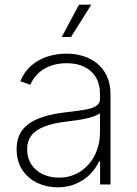

<svg xmlns="http://www.w3.org/2000/svg" viewBox="-20 -780 578 812"><path d="M223.6 12.2Q176.8 12.2 137.2 -6.8Q97.7 -25.9 74 -62Q50.3 -98.1 50.3 -149.9Q50.3 -184.1 62.5 -210.2Q74.7 -236.3 99.9 -255.1Q125 -273.9 164.6 -286.4Q204.1 -298.8 258.8 -305.2Q300.3 -310.1 332.8 -314.9Q365.2 -319.8 384 -330.3Q402.8 -340.8 402.8 -361.3V-383.8Q402.8 -423.8 386 -452.4Q369.1 -481 337.6 -496.8Q306.2 -512.7 262.2 -512.7Q223.1 -512.7 192.4 -501Q161.6 -489.3 140.4 -468.8Q119.1 -448.2 108.4 -421.4L65.9 -436.5Q82 -476.1 111.6 -502Q141.1 -527.8 179.9 -540.5Q218.8 -553.2 261.2 -553.2Q297.9 -553.2 331.3 -543Q364.7 -532.7 390.9 -511.5Q417 -490.2 432.1 -457.8Q447.3 -425.3 447.3 -380.9V0H403.3V-98.1H399.4Q385.3 -67.4 360.4 -42.5Q335.4 -17.6 301 -2.7Q266.6 12.2 223.6 12.2ZM229 -28.8Q279.8 -28.8 318.8 -54Q357.9 -79.1 380.4 -122.8Q402.8 -166.5 402.8 -221.2V-301.3Q394.5 -294.4 379.2 -288.8Q363.8 -283.2 344.5 -278.8Q325.2 -274.4 304.2 -271.5Q283.2 -268.6 263.2 -266.1Q203.6 -259.3 166.5 -244.4Q129.4 -229.5 112.1 -206.1Q94.7 -182.6 94.7 -148.4Q94.7 -111.8 112.3 -85Q129.9 -58.1 160.4 -43.5Q190.9 -28.8 229 -28.8ZM241.2 -623.5 314 -760.3H366.2L280.3 -623.5Z"/></svg>

Font: Inter ExtraLight
Style: Regular
Weight: 250
Designer: Rasmus Andersson
Foundry: rsms
Version: Version 4.001;git-66647c0bb